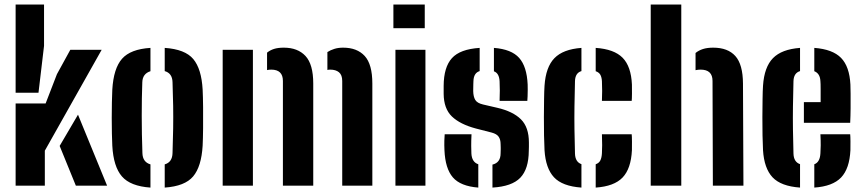

<svg xmlns="http://www.w3.org/2000/svg" viewBox="-20 -820 3810 848"><path d="M49 -410.5V-800H174.5V-617.5L150 -410.5ZM49 0V-363H181.5L231.5 -492.5L290.5 -600H429L178 -154.5V0ZM243.5 -175.5 324.5 -313.5 453 0H315Z M476 -176.5Q475 -198 474.2 -230.5Q473.5 -263 473.5 -299Q473.5 -335 474.2 -368.2Q475 -401.5 476 -424Q481.5 -518 519 -560.5Q556.5 -603 644.5 -608.5V-505.5Q609.5 -494.5 608.5 -456.5Q606 -390.5 606 -308.5Q606 -226.5 609 -144Q610 -104 644.5 -94V8.5Q556 2.5 518.5 -40.8Q481 -84 476 -176.5ZM707.5 8.5V-94Q741 -103.5 742 -144Q744 -203 744.8 -253.2Q745.5 -303.5 744.8 -352.2Q744 -401 742 -457Q741 -496.5 707.5 -506V-608.5Q797.5 -602.5 833.8 -559Q870 -515.5 875 -424Q876.5 -393.5 877 -347Q877.5 -300.5 877 -253.8Q876.5 -207 875 -176.5Q869.5 -84 833 -40.8Q796.5 2.5 707.5 8.5Z M1491.5 0V-462.5Q1491.5 -489 1477.2 -500.8Q1463 -512.5 1438.5 -512.5Q1431.5 -512.5 1426 -511V-590Q1440 -599 1457 -604.2Q1474 -609.5 1495.5 -609.5Q1557 -609.5 1590.8 -572.8Q1624.5 -536 1624.5 -451V0ZM1229.5 0V-462.5Q1229.5 -512.5 1178 -512.5Q1167.5 -512.5 1159.5 -510.5V-587.5Q1173 -598.5 1190.5 -604Q1208 -609.5 1233.5 -609.5Q1295 -609.5 1329.2 -572.8Q1363.5 -536 1363.5 -451V0ZM963.5 0V-600H1097V0Z M1717.5 -695.5V-800H1856V-695.5ZM1726.5 0V-600H1859V0Z M2155 8.5V-93Q2191 -101.5 2191 -143Q2191.5 -156 2191.5 -160Q2191.5 -164 2191.5 -167.8Q2191.5 -171.5 2191 -183.5Q2191 -203.5 2182.5 -216Q2174 -228.5 2151.5 -234.5L2081.5 -252.5Q2012 -271 1976 -305.5Q1940 -340 1939.5 -406Q1939.5 -425 1939.5 -441Q1940 -523.5 1976 -563.2Q2012 -603 2098.5 -608.5V-506Q2072 -498 2071 -461.5Q2071 -458 2070.5 -448.5Q2070 -439 2070 -418Q2070.5 -393 2079 -378.8Q2087.5 -364.5 2113.5 -358.5L2176 -344Q2245.5 -328 2280.8 -293Q2316 -258 2316 -190.5Q2316 -180.5 2316 -171.8Q2316 -163 2315.5 -153.5Q2315 -73.5 2278 -35Q2241 3.5 2155 8.5ZM2186.5 -374.5Q2187.5 -393 2187.5 -420.2Q2187.5 -447.5 2186.5 -461.5Q2184.5 -497 2161.5 -505V-608.5Q2239 -602.5 2273 -564.2Q2307 -526 2310.5 -446.5Q2311 -438.5 2310.8 -423.5Q2310.5 -408.5 2310.2 -394.5Q2310 -380.5 2309 -374.5ZM1943 -156.5Q1942 -179 1942.5 -198.5Q1943 -218 1944 -227H2062.5Q2061 -194.5 2061.2 -175.5Q2061.5 -156.5 2062 -142Q2064 -104 2092.5 -94.5V8.5Q2014 2.5 1980.2 -36.5Q1946.5 -75.5 1943 -156.5Z M2385 -156.5Q2383.5 -183 2382.8 -222Q2382 -261 2382.2 -303.2Q2382.5 -345.5 2383 -382.5Q2383.5 -419.5 2385 -441.5Q2390.5 -524 2428.8 -563.2Q2467 -602.5 2548 -608.5V-506Q2520.5 -498 2519.5 -461.5Q2518 -400 2517.2 -349.2Q2516.5 -298.5 2517.2 -249Q2518 -199.5 2519.5 -142Q2520.5 -104.5 2548 -95V8.5Q2463.5 2.5 2426.8 -37Q2390 -76.5 2385 -156.5ZM2638.5 -374.5Q2639.5 -392 2639.5 -418.5Q2639.5 -445 2638.5 -461.5Q2637.5 -479 2631.5 -489.8Q2625.5 -500.5 2611 -505.5V-608.5Q2692.5 -603 2730 -564.8Q2767.5 -526.5 2771 -446.5Q2771.5 -429 2771.2 -405.8Q2771 -382.5 2770 -374.5ZM2611 8.5V-94.5Q2625.5 -99.5 2631.5 -111.5Q2637.5 -123.5 2638.5 -143Q2639.5 -159.5 2639.5 -178.8Q2639.5 -198 2638.5 -227H2770Q2771 -218 2771.2 -195.8Q2771.5 -173.5 2771 -156.5Q2767 -75 2729.8 -36Q2692.5 3 2611 8.5Z M2854 0V-800H2989V0ZM3128.5 0 3127 -462.5Q3127 -512.5 3074.5 -512.5Q3062.5 -512.5 3052 -510V-586Q3066 -597.5 3084.8 -603.5Q3103.5 -609.5 3130 -609.5Q3194.5 -609.5 3227.8 -572.5Q3261 -535.5 3261.5 -451L3263.5 0Z M3350 -156.5Q3348.5 -183 3347.8 -222Q3347 -261 3347.2 -303.2Q3347.5 -345.5 3348 -382.5Q3348.5 -419.5 3350 -441.5Q3355.5 -524 3394 -563.2Q3432.5 -602.5 3513.5 -608.5V-506Q3485.5 -497.5 3484.5 -461.5Q3483 -400 3482.2 -349.2Q3481.5 -298.5 3482.2 -249Q3483 -199.5 3484.5 -142Q3485.5 -104.5 3513.5 -95V8.5Q3429 2.5 3392 -37Q3355 -76.5 3350 -156.5ZM3530.5 -277.5V-369H3604.5Q3604.5 -399 3604.5 -425.8Q3604.5 -452.5 3603.5 -461.5Q3602 -495.5 3576.5 -505.5V-608.5Q3657.5 -602.5 3694.8 -564.2Q3732 -526 3736 -446.5Q3736.5 -435 3736.8 -406.2Q3737 -377.5 3736.8 -342.5Q3736.5 -307.5 3735 -277.5ZM3576.5 8.5V-94.5Q3601.5 -103.5 3603.5 -143Q3604.5 -158 3604.8 -178Q3605 -198 3603.5 -227H3735Q3736 -218.5 3736.2 -195.8Q3736.5 -173 3736 -156.5Q3732 -75 3694.8 -36Q3657.5 3 3576.5 8.5Z"/></svg>

Font: Big Shoulders Stencil Text ExtraBold
Style: Regular
Weight: 800
Designer: Patric King
Foundry: XO Type Co
Version: Version 1.000